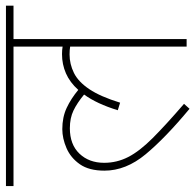

<svg xmlns="http://www.w3.org/2000/svg" viewBox="-26 -636 672 661"><g transform="rotate(-90 310.5 -306.0)"><path d="M0 -596V-622H621V-596H506V0H480V-401Q469 -403 453 -403Q420 -403 389.5 -388Q359 -373 333.5 -335Q308 -297 287 -229L261 -237Q283 -309 315 -353Q286 -377 260 -389.5Q234 -402 199 -402Q143 -402 111.5 -369Q80 -336 80 -284Q80 -240 100 -201Q120 -162 165 -117Q210 -72 283 -9L266 10Q166 -73 109.5 -141Q53 -209 53 -283Q53 -336 75 -367.5Q97 -399 130.5 -413.5Q164 -428 196 -428Q237 -428 269 -413Q301 -398 331 -373Q357 -402 388 -415.5Q419 -429 454 -429Q468 -429 480 -427V-596Z"/></g></svg>

Font: Noto Sans Devanagari Thin
Style: Regular
Weight: 100
Designer: Jelle Bosma - Monotype Design Team
Foundry: Monotype Imaging Inc.
Version: Version 2.004; ttfautohint (v1.8.4.7-5d5b)